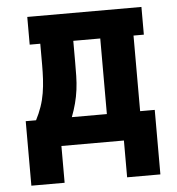

<svg xmlns="http://www.w3.org/2000/svg" viewBox="-50 -567 699 759"><g transform="rotate(-5 300.0 -187.0)"><path d="M44 146V-110H85Q98 -135 107 -161Q116 -187 120.5 -214.5Q125 -242 126.5 -269.5Q128 -297 128 -325V-410H86V-520H539V-410H498V-110H556V146H424V0H176V146ZM366 -110V-410H259V-325Q259 -298 258.5 -270.5Q258 -243 254.5 -216Q251 -189 244 -162.5Q237 -136 227 -110Z"/></g></svg>

Font: Iosevka Etoile Extrabold
Style: Regular
Weight: 800
Designer: Belleve Invis
Foundry: Belleve Invis
Version: Version 22.1.2; ttfautohint (v1.8.4)